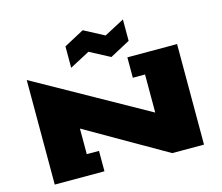

<svg xmlns="http://www.w3.org/2000/svg" viewBox="-127 -1123 1493 1291"><g transform="rotate(-15 619.5 -477.0)"><path d="M100 0V-728L878 -293V-558H793V-700H1139V0H918L361 -320V-142H446V0ZM410 -730V-879L550 -954L690 -880L830 -954V-805L690 -730L550 -804Z"/></g></svg>

Font: Stalinist One
Style: Regular
Weight: 400
Designer: Jovanny Lemonad
Foundry: Alexey Maslov, Jovanny Lemonad
Version: Version 3.004